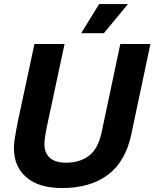

<svg xmlns="http://www.w3.org/2000/svg" viewBox="-20 -933 779 969"><path d="M292.4 16Q176 16 113.1 -38.1Q50.2 -92.2 50.2 -185.6Q50.2 -201.6 53.2 -224.6Q56.2 -247.6 61.1 -273.2Q66 -298.8 70.4 -321.6L153.8 -711H305.8L219.6 -308Q213.2 -278.8 208.7 -251.2Q204.2 -223.6 204.2 -204.8Q204.2 -160.6 231.8 -136.2Q259.4 -111.8 314.4 -111.8Q380.6 -111.8 427.7 -145.9Q474.8 -180 493.2 -266.8L587.2 -711H739.2L642.4 -254Q613.6 -117.8 524.8 -50.9Q436 16 292.4 16ZM389.8 -765.4 480.2 -912.6H625.8L504.2 -765.4Z"/></svg>

Font: Geist
Style: Italic
Weight: 400
Italic angle: -12°
Designer: Basement.studio, Andrés Briganti, Mateo Zaragoza
Foundry: Basement.studio, Vercel, Andrés Briganti, Guido Ferreyra, Mateo Zaragoza
Version: Version 1.500